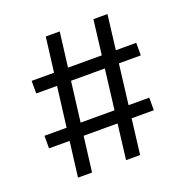

<svg xmlns="http://www.w3.org/2000/svg" viewBox="-117 -746 824 854"><g transform="rotate(-20 295.0 -319.5)"><path d="M109.5 0 189.5 -639H255.5L176 0ZM33 -166.5V-226H529V-166.5ZM337 0 415 -639H481.5L403.5 0ZM63 -415.5V-475H558V-415.5Z"/></g></svg>

Font: Anek Gurmukhi Medium
Style: Regular
Weight: 400
Version: Version 1.003